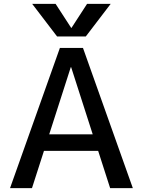

<svg xmlns="http://www.w3.org/2000/svg" viewBox="-20 -980 743 1000"><path d="M32.2 0 292 -730.5H412.1L671.9 0H553.7L491.2 -194.3H209L146.5 0ZM147.5 -960H269.5L350.6 -835H352.5L433.6 -960H556.6L426.8 -790H277.3ZM236.3 -280.3H462.9L350.6 -629.9H348.6Z"/></svg>

Font: GenEi M Gothic v2 Medium
Style: Regular
Weight: 500
Version: Version 2.0